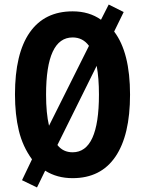

<svg xmlns="http://www.w3.org/2000/svg" viewBox="-20 -775 639 846"><path d="M553 -358Q553 -179 488.5 -84.5Q424 10 300 10Q231 10 179 -23L143 51L77 19L121 -73Q80 -129 63 -199.5Q46 -270 46 -359Q46 -539 111 -632Q176 -725 300 -725Q373 -725 425 -688L459 -755L525 -722L483 -636Q553 -544 553 -358ZM183 -358Q183 -276 196 -221L372 -573Q345 -610 300 -610Q183 -610 183 -358ZM416 -358Q416 -395 413.5 -426.5Q411 -458 406 -485L233 -136Q258 -104 300 -104Q416 -104 416 -358Z"/></svg>

Font: Noto Sans Sinhala ExtraCondensed
Style: Bold
Weight: 700
Width: 2
Designer: Jelle Bosma - Monotype Design Team
Foundry: Monotype Imaging Inc.
Version: Version 2.006; ttfautohint (v1.8.4.7-5d5b)